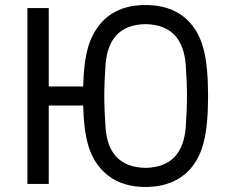

<svg xmlns="http://www.w3.org/2000/svg" viewBox="-20 -732 906 764"><path d="M559 12C641 12 703 -17 744 -68C785 -120 808 -192 808 -350C808 -508 785 -581 744 -632C703 -684 641 -712 559 -712C477 -712 416 -684 375 -632C337 -584 314 -520 311 -388H174V-700H89V0H174V-312H311C314 -180 337 -115 375 -68C416 -17 477 12 559 12ZM559 -64C451 -66 407 -130 400 -224C397 -269 395 -309 395 -350C395 -391 397 -431 400 -476C408 -570 451 -634 559 -636C667 -634 711 -570 719 -476C722 -431 724 -391 724 -350C724 -309 722 -269 719 -224C711 -130 667 -66 559 -64Z"/></svg>

Font: Finlandica
Style: Regular
Weight: 400
Designer: Niklas Ekholm, Juho Hiilivirta, Jaakko Suomalainen
Foundry: Helsinki Type Studio
Version: Version 2.000;Glyphs 3.2 (3202)